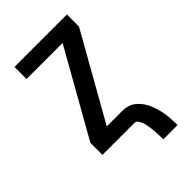

<svg xmlns="http://www.w3.org/2000/svg" viewBox="-267 -840 1134 1134"><g transform="rotate(-45 300.0 -273.0)"><path d="M400 189Q400 176 400 163Q400 150 399 137Q398 124 397 111Q396 98 394 85.5Q392 73 389.5 60Q387 47 382.5 35Q378 23 370 11.5Q362 0 349 0H81V-101L382 -634H81V-735H519V-634L218 -101H349Q368 -101 386.5 -96.5Q405 -92 420.5 -82Q436 -72 449 -58Q462 -44 472 -28Q482 -12 489 5.5Q496 23 501.5 41Q507 59 510.5 77.5Q514 96 516 114.5Q518 133 518.5 152Q519 171 519 189Z"/></g></svg>

Font: Iosevka Extended
Style: Bold
Weight: 700
Width: 7
Monospace: yes
Designer: Belleve Invis
Foundry: Belleve Invis
Version: Version 32.5.0; ttfautohint (v1.8.4)